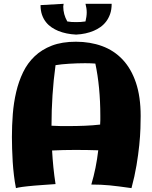

<svg xmlns="http://www.w3.org/2000/svg" viewBox="-20 -949 793 999"><path d="M664.1 29.8Q627.9 24.9 600.8 21.2Q573.7 17.6 550 15.4Q526.4 13.2 503.9 12.2Q481.4 11.2 455.1 11.2Q467.8 -31.2 476.8 -75.7Q485.8 -120.1 491.2 -167Q461.9 -168 431.2 -168.5Q400.4 -168.9 370.1 -168.9Q308.1 -168.9 251 -166Q253.4 -122.1 257.8 -78.4Q262.2 -34.7 269 8.8Q234.4 11.2 207 13.2Q179.7 15.1 158.7 16.8Q137.7 18.6 122.6 20.3Q107.4 22 96.7 23.4Q71.8 26.9 63 29.8Q56.6 -2 52.5 -37.1Q48.3 -72.3 46.1 -107.2Q43.9 -142.1 43 -175.3Q42 -208.5 42 -236.8Q42 -295.9 46.6 -355.5Q51.3 -415 64.2 -470.2Q77.1 -525.4 100.1 -573Q123 -620.6 160.2 -656Q197.3 -691.4 250 -711.7Q302.7 -731.9 375 -731.9Q449.2 -731.9 511.2 -709.2Q573.2 -686.5 617.9 -639.2Q662.6 -591.8 687.3 -518.8Q711.9 -445.8 711.9 -345.2Q711.9 -319.3 710.7 -280.8Q709.5 -242.2 704.6 -193.8Q699.7 -145.5 690.2 -88.6Q680.7 -31.7 664.1 29.8ZM335.9 -293Q378.4 -293 420.7 -294.7Q462.9 -296.4 501 -300.8Q502 -312 502 -323.5Q502 -335 502 -347.2Q502 -421.4 495.4 -490.2Q488.8 -559.1 476.1 -618.2Q464.8 -619.1 451.4 -619.6Q438 -620.1 422.9 -620.1Q402.8 -620.1 381.6 -619.4Q360.4 -618.7 340.1 -617.4Q319.8 -616.2 301.3 -614.3Q282.7 -612.3 269 -609.9Q258.3 -532.2 253.2 -453.9Q248 -375.5 248 -294.9Q269 -293.5 291.3 -293.2Q313.5 -293 335.9 -293ZM561 -929.2Q561 -898.9 553 -876.2Q544.9 -853.5 532 -836.7Q519 -819.8 502.4 -808.1Q485.8 -796.4 468.3 -789.1Q427.2 -771.5 376 -769Q324.2 -771.5 283.2 -788.1Q265.6 -795.4 249 -806.4Q232.4 -817.4 219.5 -833.5Q206.5 -849.6 198.7 -871.6Q190.9 -893.6 190.9 -922.4L311 -929.2Q311 -925.3 310.1 -922.1Q309.1 -918.9 309.1 -915Q309.1 -874.5 330.1 -837.4Q340.3 -835.4 352.1 -834.7Q363.8 -834 376 -834Q387.2 -834 399.7 -834.7Q412.1 -835.4 424.8 -837.4Q427.7 -849.1 429.4 -861.1Q431.2 -873 431.2 -884.3Q431.2 -896.5 429.4 -907.5Q427.7 -918.5 424.8 -929.2Z"/></svg>

Font: Galindo
Style: Regular
Weight: 400
Version: Version 1.000